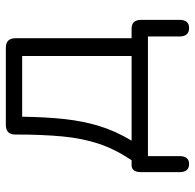

<svg xmlns="http://www.w3.org/2000/svg" viewBox="-25 -502 668 658"><g transform="rotate(-90 309.0 -173.0)"><path d="M76 141Q48 141 48 108V-23Q48 -56 72 -56H89Q127 -113 145.5 -169Q164 -225 170.5 -293.5Q177 -362 177 -455Q177 -487 210 -487H474Q507 -487 507 -454V-56H540Q570 -56 570 -23V108Q570 141 542 141Q513 141 513 108V0H103V108Q103 141 76 141ZM156 -56H446V-431H238Q237 -351 230 -286.5Q223 -222 206 -166.5Q189 -111 156 -56Z"/></g></svg>

Font: Zen Maru Gothic
Style: Regular
Weight: 400
Designer: Yoshimichi Ohira
Foundry: Positype
Version: Version 1.002